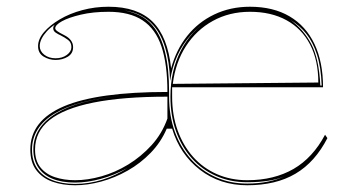

<svg xmlns="http://www.w3.org/2000/svg" viewBox="-20 -535 1057 570"><path d="M203 15Q166 15 136 4.5Q106 -6 88 -29.5Q70 -53 70 -91Q70 -177 170 -219.5Q270 -262 477 -262Q477 -344 459.5 -396.5Q442 -449 403.5 -474.5Q365 -500 302 -500Q256 -500 220 -491.5Q184 -483 164 -472Q144 -461 144 -451Q144 -447 150 -442.5Q156 -438 172 -430Q197 -417 197 -395Q197 -376 181 -366.5Q165 -357 145 -357Q126 -357 109.5 -367Q93 -377 93 -398Q93 -419 110.5 -439.5Q128 -460 157.5 -477.5Q187 -495 224.5 -505Q262 -515 302 -515Q388 -515 433 -470.5Q478 -426 488 -332Q503 -387 535.5 -428Q568 -469 616 -492Q664 -515 722 -515Q791 -515 839.5 -486.5Q888 -458 913.5 -404.5Q939 -351 939 -276H491V-248Q491 -193 507.5 -147.5Q524 -102 553.5 -69Q583 -36 624 -18Q665 0 714 0Q754 0 788.5 -8.5Q823 -17 851.5 -33.5Q880 -50 903.5 -75.5Q927 -101 945 -135L952 -125Q934 -90 910.5 -63.5Q887 -37 857.5 -19.5Q828 -2 792 6.5Q756 15 714 15Q633 15 573.5 -31Q514 -77 491 -153H475Q458 -113 427.5 -81.5Q397 -50 359 -28.5Q321 -7 280.5 4Q240 15 203 15ZM203 0Q240 0 281 -11.5Q322 -23 360.5 -46.5Q399 -70 430 -104Q461 -138 477 -183V-248Q345 -248 257.5 -230.5Q170 -213 127 -178.5Q84 -144 84 -91Q84 -58 100 -38Q116 -18 143 -9Q170 0 203 0ZM493 -286 925 -290Q925 -356 900.5 -403Q876 -450 830.5 -475Q785 -500 722 -500Q661 -500 612 -473Q563 -446 532 -398Q501 -350 493 -286ZM931 -281H935Q933 -336 921 -373Q909 -410 889.5 -434.5Q870 -459 842 -476Q881 -448 904 -404.5Q927 -361 931 -281ZM145 -362Q165 -362 178.5 -372Q192 -382 192 -395Q192 -409 182 -416.5Q172 -424 160 -430Q153 -433 145.5 -438Q138 -443 138 -451Q138 -457 143 -462Q129 -453 119 -442Q109 -431 103.5 -420Q98 -409 98 -398Q98 -383 111.5 -372.5Q125 -362 145 -362ZM203 11Q244 11 284 -1.5Q324 -14 358 -36Q320 -15 279.5 -4Q239 7 203 7Q163 7 135.5 -4.5Q108 -16 93.5 -38Q79 -60 79 -91Q79 -157 146 -198Q213 -239 337 -249Q273 -244 224.5 -231Q176 -218 142.5 -198Q109 -178 92 -151Q75 -124 75 -91Q75 -58 90 -35.5Q105 -13 134 -1Q163 11 203 11ZM349 -504Q375 -499 396 -488.5Q417 -478 433 -459Q458 -430 470 -380.5Q482 -331 482 -262V-248Q482 -191 499 -144Q516 -97 547 -62.5Q578 -28 620.5 -9Q663 10 714 10Q747 10 776 4Q805 -2 825 -12Q806 -3 777.5 1.5Q749 6 714 6Q664 6 622 -12.5Q580 -31 549.5 -65Q519 -99 502.5 -145.5Q486 -192 486 -248Q486 -325 517 -385Q548 -445 602 -476Q571 -458 546.5 -431Q522 -404 506.5 -370Q491 -336 485 -295Q481 -409 435 -460Q419 -478 397.5 -489Q376 -500 349 -504Z"/></svg>

Font: Kalnia Glaze Thin
Style: Regular
Weight: 100
Version: Version 1.110